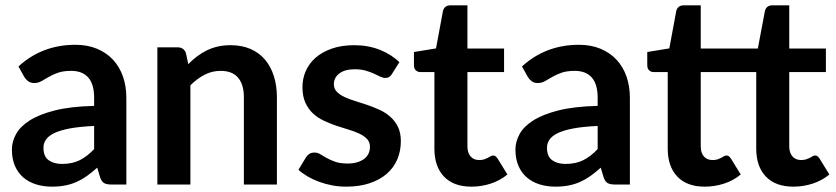

<svg xmlns="http://www.w3.org/2000/svg" viewBox="-20 -690 3126 718"><path d="M396.5 0Q379 0 369.5 -5.2Q360 -10.5 354.5 -26.5L343.5 -63Q324 -45.5 305.5 -32.2Q287 -19 267 -10Q247 -1 224.2 3.5Q201.5 8 174 8Q141.5 8 114 -0.8Q86.5 -9.5 66.5 -27Q46.5 -44.5 35.5 -70.5Q24.5 -96.5 24.5 -131Q24.5 -160 39.8 -188.2Q55 -216.5 90.5 -239.2Q126 -262 185 -277Q244 -292 332 -294V-324Q332 -375.5 310 -400.2Q288 -425 246.5 -425Q216.5 -425 196.8 -418Q177 -411 162 -402.2Q147 -393.5 134.8 -386.5Q122.5 -379.5 107.5 -379.5Q94.5 -379.5 85.5 -386.2Q76.5 -393 71 -402L49 -441.5Q137.5 -522.5 262 -522.5Q307 -522.5 342.5 -507.8Q378 -493 402.5 -466.8Q427 -440.5 439.8 -404Q452.5 -367.5 452.5 -324V0ZM212 -77Q250 -77 277.8 -90.8Q305.5 -104.5 332 -132.5V-219Q278 -216.5 241.8 -209.8Q205.5 -203 183.5 -192.5Q161.5 -182 152 -168Q142.5 -154 142.5 -137.5Q142.5 -105 161.8 -91Q181 -77 212 -77Z M568.5 0V-513H644Q668 -513 675.5 -490.5L684 -450Q699.5 -466 716.8 -479Q734 -492 753.2 -501.5Q772.5 -511 794.5 -516Q816.5 -521 842.5 -521Q884.5 -521 917 -506.8Q949.5 -492.5 971.2 -466.8Q993 -441 1004.2 -405.2Q1015.5 -369.5 1015.5 -326.5V0H892V-326.5Q892 -373.5 870.5 -399.2Q849 -425 805 -425Q773 -425 745 -410.5Q717 -396 692 -371V0Z M1445.5 -413Q1440.5 -405 1435 -401.8Q1429.5 -398.5 1421 -398.5Q1412 -398.5 1401.8 -403.5Q1391.5 -408.5 1378 -414.8Q1364.5 -421 1347.2 -426Q1330 -431 1306.5 -431Q1270 -431 1249.2 -415.5Q1228.5 -400 1228.5 -375Q1228.5 -358.5 1239.2 -347.2Q1250 -336 1267.8 -327.5Q1285.5 -319 1308 -312.2Q1330.5 -305.5 1353.8 -297.5Q1377 -289.5 1399.5 -279.2Q1422 -269 1439.8 -253.2Q1457.5 -237.5 1468.2 -215.5Q1479 -193.5 1479 -162.5Q1479 -125.5 1465.8 -94.2Q1452.5 -63 1426.5 -40.2Q1400.5 -17.5 1362.2 -4.8Q1324 8 1274 8Q1247.5 8 1222.2 3.2Q1197 -1.5 1173.8 -10Q1150.5 -18.5 1130.8 -30Q1111 -41.5 1096 -55L1124.5 -102Q1130 -110.5 1137.5 -115Q1145 -119.5 1156.5 -119.5Q1168 -119.5 1178.2 -113Q1188.5 -106.5 1202 -99Q1215.5 -91.5 1233.8 -85Q1252 -78.5 1280 -78.5Q1302 -78.5 1317.8 -83.8Q1333.5 -89 1343.8 -97.5Q1354 -106 1358.8 -117.2Q1363.5 -128.5 1363.5 -140.5Q1363.5 -158.5 1352.8 -170Q1342 -181.5 1324.2 -190Q1306.5 -198.5 1283.8 -205.2Q1261 -212 1237.2 -220Q1213.5 -228 1190.8 -238.8Q1168 -249.5 1150.2 -266Q1132.5 -282.5 1121.8 -306.5Q1111 -330.5 1111 -364.5Q1111 -396 1123.5 -424.5Q1136 -453 1160.2 -474.2Q1184.5 -495.5 1220.8 -508.2Q1257 -521 1304.5 -521Q1357.5 -521 1401 -503.5Q1444.5 -486 1473.5 -457.5Z M1743 8Q1676 8 1640.2 -29.8Q1604.5 -67.5 1604.5 -134V-420.5H1552Q1542 -420.5 1535 -427Q1528 -433.5 1528 -446.5V-495.5L1610.5 -509L1636.5 -649Q1639 -659 1646 -664.5Q1653 -670 1664 -670H1728V-508.5H1865V-420.5H1728V-142.5Q1728 -118.5 1739.8 -105Q1751.5 -91.5 1772 -91.5Q1783.5 -91.5 1791.2 -94.2Q1799 -97 1804.8 -100Q1810.5 -103 1815 -105.8Q1819.5 -108.5 1824 -108.5Q1829.5 -108.5 1833 -105.8Q1836.5 -103 1840.5 -97.5L1877.5 -37.5Q1850.5 -15 1815.5 -3.5Q1780.5 8 1743 8Z M2279.5 0Q2262 0 2252.5 -5.2Q2243 -10.5 2237.5 -26.5L2226.5 -63Q2207 -45.5 2188.5 -32.2Q2170 -19 2150 -10Q2130 -1 2107.2 3.5Q2084.5 8 2057 8Q2024.5 8 1997 -0.8Q1969.5 -9.5 1949.5 -27Q1929.5 -44.5 1918.5 -70.5Q1907.5 -96.5 1907.5 -131Q1907.5 -160 1922.8 -188.2Q1938 -216.5 1973.5 -239.2Q2009 -262 2068 -277Q2127 -292 2215 -294V-324Q2215 -375.5 2193 -400.2Q2171 -425 2129.5 -425Q2099.5 -425 2079.8 -418Q2060 -411 2045 -402.2Q2030 -393.5 2017.8 -386.5Q2005.5 -379.5 1990.5 -379.5Q1977.5 -379.5 1968.5 -386.2Q1959.5 -393 1954 -402L1932 -441.5Q2020.5 -522.5 2145 -522.5Q2190 -522.5 2225.5 -507.8Q2261 -493 2285.5 -466.8Q2310 -440.5 2322.8 -404Q2335.5 -367.5 2335.5 -324V0ZM2095 -77Q2133 -77 2160.8 -90.8Q2188.5 -104.5 2215 -132.5V-219Q2161 -216.5 2124.8 -209.8Q2088.5 -203 2066.5 -192.5Q2044.5 -182 2035 -168Q2025.5 -154 2025.5 -137.5Q2025.5 -105 2044.8 -91Q2064 -77 2095 -77Z M2615.5 8Q2548.5 8 2512.8 -29.8Q2477 -67.5 2477 -134V-420.5H2424.5Q2414.5 -420.5 2407.5 -427Q2400.5 -433.5 2400.5 -446.5V-495.5L2483 -509L2509 -649Q2511.5 -659 2518.5 -664.5Q2525.5 -670 2536.5 -670H2600.5V-508.5H2814L2840.5 -649Q2843 -659 2849.8 -664.5Q2856.5 -670 2868 -670H2931.5V-508.5H3068.5V-420.5H2931.5V-142.5Q2931.5 -118.5 2943.5 -105Q2955.5 -91.5 2976 -91.5Q2987 -91.5 2995 -94.2Q3003 -97 3008.8 -100Q3014.5 -103 3019 -105.8Q3023.5 -108.5 3028 -108.5Q3033.5 -108.5 3037 -105.8Q3040.5 -103 3044.5 -97.5L3081.5 -37.5Q3054.5 -15 3019.5 -3.5Q2984.5 8 2947 8Q2880 8 2844 -29.8Q2808 -67.5 2808 -134V-420.5H2600.5V-142.5Q2600.5 -118.5 2612.2 -105Q2624 -91.5 2644.5 -91.5Q2656 -91.5 2663.8 -94.2Q2671.5 -97 2677.2 -100Q2683 -103 2687.5 -105.8Q2692 -108.5 2696.5 -108.5Q2702 -108.5 2705.5 -105.8Q2709 -103 2713 -97.5L2750 -37.5Q2723 -15 2688 -3.5Q2653 8 2615.5 8Z"/></svg>

Font: Lato
Style: Bold
Weight: 700
Designer: Lukasz Dziedzic
Foundry: tyPoland Lukasz Dziedzic
Version: Version 2.007; 2014-02-27